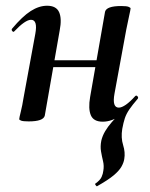

<svg xmlns="http://www.w3.org/2000/svg" viewBox="-20 -415 522 669"><path d="M318 234Q317 235 313.5 230.5Q310 226 312 225Q329 213 334 201.5Q339 190 340 180Q343 163 339 146.5Q335 130 332 112.5Q329 95 333 75Q337 58 346.5 42Q356 26 370 10Q384 -6 401 -23L405 -16Q371 9 338 9Q306 9 296.5 -13.5Q287 -36 294 -77L346 -374Q351 -394 402 -394Q422 -394 428.5 -391Q435 -388 435 -386Q435 -382 430 -360Q425 -338 420 -312L379 -89Q370 -40 394 -40Q404 -40 418.5 -50Q433 -60 451 -80Q455 -84 459 -79.5Q463 -75 460 -71Q441 -49 430.5 -33.5Q420 -18 415 -3Q410 12 406 34Q401 65 409 90.5Q417 116 413 139Q411 152 403 166Q395 180 376 196Q357 212 318 234ZM80 8Q61 8 54 5.5Q47 3 47 0Q47 -4 52.5 -26Q58 -48 62 -74L103 -297Q112 -346 88 -346Q78 -346 63.5 -336Q49 -326 30 -306Q27 -302 23 -306.5Q19 -311 22 -315Q58 -358 87 -376.5Q116 -395 144 -395Q176 -395 186 -372.5Q196 -350 188 -309L136 -12Q131 8 80 8ZM123 -181 126 -205H368L365 -181Z"/></svg>

Font: Cormorant Garamond Light
Style: Italic
Weight: 300
Italic angle: -10°
Designer: Christian Thalmann (Catharsis Fonts)
Foundry: Catharsis Fonts
Version: Version 4.001